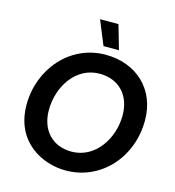

<svg xmlns="http://www.w3.org/2000/svg" viewBox="-130 -1018 1039 1139"><g transform="rotate(15 389.0 -448.0)"><path d="M377 12C592 12 756 -167 756 -397C756 -588 619 -713 431 -713C212 -713 53 -525 53 -306C53 -78 233 12 377 12ZM382 -105C265 -105 189 -185 189 -309C189 -455 281 -595 425 -595C546 -595 620 -512 620 -391C620 -248 527 -105 382 -105ZM404 -759H499L456 -908H343Z"/></g></svg>

Font: Fixel Display SemiBold
Style: Italic
Weight: 600
Italic angle: -10°
Designer: AlfaBravo + MacPaw
Foundry: Kyrylo Tkachov, Marchela Mozhyna, Serhii Makarenko, Maria Weinstein, Zakhar Kryvoshyya
Version: Version 1.210;Glyphs 3.2 (3217)